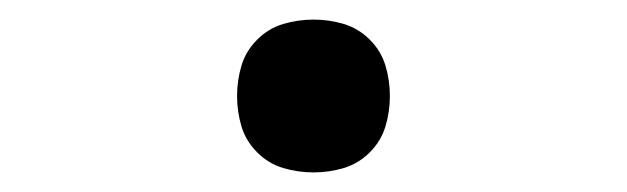

<svg xmlns="http://www.w3.org/2000/svg" viewBox="-20 -168 640 196"><path d="M300 8Q284 8 269 3.5Q254 -1 242.5 -12.5Q231 -24 226.5 -39Q222 -54 222 -70Q222 -86 226.5 -101Q231 -116 242.5 -127.5Q254 -139 269 -143.5Q284 -148 300 -148Q316 -148 331 -143.5Q346 -139 357.5 -127.5Q369 -116 373.5 -101Q378 -86 378 -70Q378 -54 373.5 -39Q369 -24 357.5 -12.5Q346 -1 331 3.5Q316 8 300 8Z"/></svg>

Font: R Plex Mono
Style: Regular
Weight: 400
Monospace: yes
Designer: Belleve Invis
Foundry: Belleve Invis
Version: Version 31.8.0